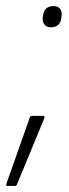

<svg xmlns="http://www.w3.org/2000/svg" viewBox="-56 -475 227 633"><path d="M111 -385Q98 -385 90.5 -394Q83 -403 85 -419L86 -425Q88 -440 97 -447.5Q106 -455 120 -455Q135 -455 142 -446Q149 -437 147 -423L146 -415Q142 -385 111 -385ZM-32 138Q-37 138 -35 131L42 -87Q44 -93 50 -93H85Q89 -93 90.5 -91Q92 -89 90 -85L0 133Q-2 138 -6 138Z"/></svg>

Font: Sofia Sans Extra Condensed Light
Style: Italic
Weight: 300
Italic angle: -9°
Version: Version 4.100